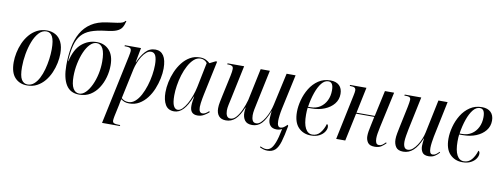

<svg xmlns="http://www.w3.org/2000/svg" viewBox="-75 -1190 4832 1852"><g transform="rotate(10 2341.0 -264.0)"><path d="M200 10Q126 10 80.5 -39Q35 -88 35 -189Q35 -233 45 -282Q55 -331 75.5 -378Q96 -425 128 -463Q160 -501 203 -523.5Q246 -546 301 -546Q346 -546 383 -525.5Q420 -505 442 -461Q464 -417 464 -347Q464 -304 454 -255Q444 -206 423.5 -159Q403 -112 371.5 -74Q340 -36 297.5 -13Q255 10 200 10ZM203 0Q238 0 265.5 -23.5Q293 -47 313.5 -86.5Q334 -126 347.5 -175.5Q361 -225 368 -277Q375 -329 375 -376Q375 -459 355 -497.5Q335 -536 295 -536Q254 -536 221.5 -500.5Q189 -465 167 -408Q145 -351 133.5 -285Q122 -219 122 -157Q122 -70 143.5 -35Q165 0 203 0Z M710 10Q623 10 581.5 -57Q540 -124 540 -248Q540 -342 555 -423.5Q570 -505 606 -568Q642 -631 702.5 -671Q763 -711 855 -723Q918 -731 953.5 -736.5Q989 -742 1005.5 -749.5Q1022 -757 1028 -768H1037Q1028 -728 1012.5 -703Q997 -678 961.5 -663Q926 -648 857 -641Q770 -631 713 -609.5Q656 -588 622 -548.5Q588 -509 571.5 -446Q555 -383 550 -290L553 -289Q580 -410 645 -464.5Q710 -519 793 -519Q868 -519 914.5 -468Q961 -417 961 -320Q961 -262 945 -203.5Q929 -145 897.5 -96.5Q866 -48 819.5 -19Q773 10 710 10ZM709 0Q742 0 772 -30Q802 -60 825.5 -110Q849 -160 862 -220Q875 -280 875 -341Q875 -427 854 -468Q833 -509 793 -509Q758 -509 728 -478Q698 -447 675.5 -395.5Q653 -344 640 -281Q627 -218 627 -154Q627 -75 649 -37.5Q671 0 709 0Z M1119 -434Q1123 -454 1125.5 -468.5Q1128 -483 1128 -490Q1128 -512 1115 -519Q1102 -526 1075 -526H1061L1063 -536H1221L1194 -393H1197Q1224 -458 1263.5 -502Q1303 -546 1362 -546Q1414 -546 1442 -504Q1470 -462 1470 -379Q1470 -333 1459 -280.5Q1448 -228 1427 -176.5Q1406 -125 1373.5 -83Q1341 -41 1298 -15.5Q1255 10 1201 10Q1174 10 1156 3.5Q1138 -3 1119 -17Q1115 0 1112.5 12.5Q1110 25 1108 38L1083 155Q1081 167 1079 178.5Q1077 190 1077 197Q1077 218 1091.5 224Q1106 230 1134 230H1152L1150 240H976ZM1191 -2Q1226 -2 1256 -28Q1286 -54 1309 -97Q1332 -140 1348.5 -192.5Q1365 -245 1373.5 -299Q1382 -353 1382 -399Q1382 -458 1368.5 -488Q1355 -518 1324 -518Q1300 -518 1278 -499.5Q1256 -481 1237 -451Q1218 -421 1205 -387.5Q1192 -354 1185 -324L1122 -29Q1131 -19 1148.5 -10.5Q1166 -2 1191 -2Z M1640 10Q1581 10 1554 -36Q1527 -82 1527 -157Q1527 -205 1538 -258Q1549 -311 1571 -362Q1593 -413 1625.5 -454.5Q1658 -496 1701 -521Q1744 -546 1797 -546Q1833 -546 1856.5 -534Q1880 -522 1896 -507L1952 -535H1967L1896 -200Q1893 -185 1888.5 -161.5Q1884 -138 1881 -114.5Q1878 -91 1878 -75Q1878 -18 1913 -18Q1928 -18 1943 -26.5Q1958 -35 1975 -51L1981 -42Q1962 -24 1933 -7Q1904 10 1869 10Q1796 10 1796 -71Q1796 -94 1799.5 -116.5Q1803 -139 1807 -165H1805Q1769 -74 1729 -32Q1689 10 1640 10ZM1672 -11Q1694 -11 1716.5 -33Q1739 -55 1759.5 -91.5Q1780 -128 1796 -172.5Q1812 -217 1821 -261L1870 -503Q1859 -519 1842 -527.5Q1825 -536 1806 -536Q1770 -536 1740.5 -509.5Q1711 -483 1687.5 -439.5Q1664 -396 1648 -344Q1632 -292 1624 -239Q1616 -186 1616 -142Q1616 -72 1631 -41.5Q1646 -11 1672 -11Z M2593 227Q2572 227 2553.5 221.5Q2535 216 2517 207L2520 198Q2533 204 2548 209Q2563 214 2578 214Q2603 214 2623 196.5Q2643 179 2661.5 132Q2680 85 2697 -3Q2672 10 2644 10Q2602 10 2581.5 -14.5Q2561 -39 2561 -78Q2561 -95 2564 -118.5Q2567 -142 2568 -156H2567Q2533 -68 2495.5 -29.5Q2458 9 2405 9Q2354 9 2332 -20.5Q2310 -50 2310 -98Q2310 -111 2312 -125Q2314 -139 2315 -146L2313 -147Q2278 -64 2239.5 -27.5Q2201 9 2148 9Q2101 9 2077.5 -18.5Q2054 -46 2054 -94Q2054 -123 2061 -157Q2068 -191 2074 -220L2118 -424Q2123 -447 2125 -463.5Q2127 -480 2127 -490Q2127 -511 2115 -518.5Q2103 -526 2080 -526H2067L2069 -536H2231L2162 -209Q2155 -177 2148 -144.5Q2141 -112 2141 -87Q2141 -57 2151.5 -36.5Q2162 -16 2187 -16Q2217 -16 2243.5 -46Q2270 -76 2291.5 -123.5Q2313 -171 2327 -223L2393 -536H2483L2412 -200Q2406 -174 2400 -142Q2394 -110 2394 -85Q2394 -55 2404 -34.5Q2414 -14 2440 -14Q2463 -14 2484.5 -34Q2506 -54 2524.5 -85Q2543 -116 2556.5 -151.5Q2570 -187 2577 -219L2647 -536H2735L2661 -194Q2654 -161 2650 -128.5Q2646 -96 2646 -75Q2646 -14 2678 -14Q2695 -14 2710.5 -25Q2726 -36 2743 -53L2748 -46Q2747 -44 2746 -43L2750 -45Q2732 56 2714 115.5Q2696 175 2667.5 201Q2639 227 2593 227Z M2980 10Q2905 10 2857 -40Q2809 -90 2809 -191Q2809 -246 2825.5 -308Q2842 -370 2875 -424Q2908 -478 2958.5 -512Q3009 -546 3076 -546Q3132 -546 3162.5 -516.5Q3193 -487 3193 -434Q3193 -378 3159.5 -336.5Q3126 -295 3069 -271.5Q3012 -248 2940 -248H2904Q2902 -239 2901 -217.5Q2900 -196 2900 -180Q2900 -92 2924 -46.5Q2948 -1 2992 -1Q3038 -1 3068 -36.5Q3098 -72 3114 -126Q3120 -124 3124 -117.5Q3128 -111 3128 -97Q3128 -75 3111.5 -50Q3095 -25 3062 -7.5Q3029 10 2980 10ZM2930 -258Q2984 -258 3023.5 -284Q3063 -310 3084.5 -354Q3106 -398 3106 -453Q3106 -495 3094 -514.5Q3082 -534 3057 -534Q3021 -534 2991.5 -497.5Q2962 -461 2940 -398.5Q2918 -336 2906 -258Z M3605 10Q3555 10 3536.5 -17Q3518 -44 3518 -79Q3518 -100 3522 -126Q3526 -152 3533 -182L3552 -273H3374L3316 0H3227L3320 -444Q3323 -459 3325 -471Q3327 -483 3327 -491Q3327 -511 3315 -518.5Q3303 -526 3275 -526H3267L3269 -536H3429L3376 -283H3555L3610 -536H3700L3624 -187Q3616 -148 3611.5 -122Q3607 -96 3607 -73Q3607 -45 3615 -29Q3623 -13 3644 -13Q3661 -13 3675.5 -23Q3690 -33 3707 -51L3713 -43Q3694 -23 3669.5 -6.5Q3645 10 3605 10Z M4133 10Q4088 10 4071 -15Q4054 -40 4054 -76Q4054 -89 4056 -110Q4058 -131 4061 -150H4058Q4026 -71 3983 -31Q3940 9 3884 9Q3832 9 3811.5 -21.5Q3791 -52 3791 -96Q3791 -122 3797.5 -156.5Q3804 -191 3810 -219L3853 -423Q3857 -445 3860.5 -465Q3864 -485 3864 -494Q3864 -513 3853 -519.5Q3842 -526 3816 -526H3802L3804 -536H3966L3898 -213Q3892 -184 3886 -147.5Q3880 -111 3880 -90Q3880 -17 3924 -17Q3949 -17 3971.5 -36Q3994 -55 4013.5 -84.5Q4033 -114 4046.5 -147.5Q4060 -181 4066 -210L4134 -536H4224L4151 -186Q4146 -160 4141.5 -128Q4137 -96 4137 -73Q4137 -44 4144 -28.5Q4151 -13 4169 -13Q4186 -13 4201 -23.5Q4216 -34 4232 -51L4237 -44Q4219 -23 4194 -6.5Q4169 10 4133 10Z M4464 10Q4389 10 4341 -40Q4293 -90 4293 -191Q4293 -246 4309.5 -308Q4326 -370 4359 -424Q4392 -478 4442.5 -512Q4493 -546 4560 -546Q4616 -546 4646.5 -516.5Q4677 -487 4677 -434Q4677 -378 4643.5 -336.5Q4610 -295 4553 -271.5Q4496 -248 4424 -248H4388Q4386 -239 4385 -217.5Q4384 -196 4384 -180Q4384 -92 4408 -46.5Q4432 -1 4476 -1Q4522 -1 4552 -36.5Q4582 -72 4598 -126Q4604 -124 4608 -117.5Q4612 -111 4612 -97Q4612 -75 4595.5 -50Q4579 -25 4546 -7.5Q4513 10 4464 10ZM4414 -258Q4468 -258 4507.5 -284Q4547 -310 4568.5 -354Q4590 -398 4590 -453Q4590 -495 4578 -514.5Q4566 -534 4541 -534Q4505 -534 4475.5 -497.5Q4446 -461 4424 -398.5Q4402 -336 4390 -258Z"/></g></svg>

Font: Noto Serif Display Condensed
Style: Italic
Weight: 400
Width: 3
Italic angle: -12°
Designer: Monotype Design Team
Foundry: Monotype Imaging Inc.
Version: Version 2.009